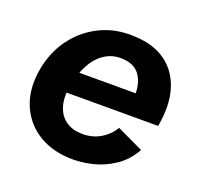

<svg xmlns="http://www.w3.org/2000/svg" viewBox="-98 -617 755 735"><g transform="rotate(20 279.0 -250.0)"><path d="M254 12Q176 8 122 -28.5Q68 -65 44 -126Q20 -187 33 -265Q46 -342 88.5 -399Q131 -456 194.5 -486Q258 -516 334 -511Q409 -508 459 -472.5Q509 -437 529 -373Q549 -309 533 -220H403Q413 -277 409 -320Q405 -363 383 -388Q361 -413 317 -415Q277 -417 245.5 -396.5Q214 -376 193.5 -338Q173 -300 163 -247Q155 -197 166 -163Q177 -129 203 -111Q229 -93 265 -92Q308 -90 342.5 -110Q377 -130 395 -162L503 -111Q478 -65 437 -37Q396 -9 348.5 2.5Q301 14 254 12ZM115 -220 119 -308H474L470 -220Z"/></g></svg>

Font: Figtree Light
Style: Bold Italic
Weight: 700
Italic angle: -9.5°
Version: Version 2.000